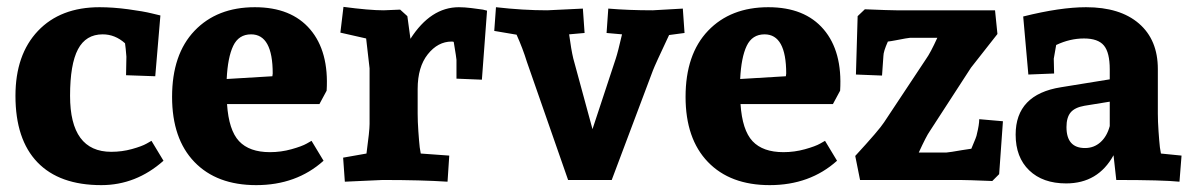

<svg xmlns="http://www.w3.org/2000/svg" viewBox="-20 -524 3472 559"><path d="M270 -503Q309 -503 353.5 -497Q398 -491 422 -485L447 -479L432 -302L347 -305L348 -359Q346 -385 344 -398Q315 -424 279 -424Q230 -424 207 -380.5Q184 -337 184 -245Q184 -82 304 -82Q335 -82 364 -90Q393 -98 407 -106L421 -114L456 -56Q376 15 275 15Q153 15 89 -51.5Q25 -118 25 -245Q25 -365 90.5 -434Q156 -503 270 -503Z M722 -503Q828 -503 883 -438.5Q938 -374 931 -260L910 -221H641Q646 -145 676 -113Q706 -81 766 -81Q798 -81 828.5 -89.5Q859 -98 873 -106L887 -114L922 -56Q843 15 726 15Q611 15 546 -52.5Q481 -120 481 -242Q481 -366 546.5 -434.5Q612 -503 722 -503ZM711 -424Q675 -424 659 -390.5Q643 -357 640 -294L773 -302Q774 -308 774 -310Q774 -424 711 -424Z M1166 -477 1175 -411Q1234 -503 1316 -503Q1332 -503 1352.5 -500.5Q1373 -498 1386 -496L1398 -493L1383 -292L1309 -295V-350Q1309 -354 1301 -402Q1299 -403 1295 -403Q1255 -403 1225.5 -366Q1196 -329 1196 -265V-193Q1196 -171 1198 -142Q1200 -113 1202 -95L1205 -77L1288 -71L1283 5Q1207 0 1094 0L984 5L979 -65L1047 -77Q1056 -143 1056 -163V-325L1046 -412L971 -429L980 -504Q1055 -494 1097 -494L1145 -496Z M1973 -428 1928 -422Q1887 -335 1881 -319L1761 0H1634Q1522 -322 1514 -344Q1502 -383 1484 -423L1419 -434L1424 -503Q1503 -494 1573 -494L1677 -499L1682 -428L1637 -424Q1643 -379 1649 -354L1705 -148L1773 -354Q1779 -372 1791 -424L1746 -428L1751 -499Q1810 -494 1880 -494L1968 -499Z M2217 -503Q2323 -503 2378 -438.5Q2433 -374 2426 -260L2405 -221H2136Q2141 -145 2171 -113Q2201 -81 2261 -81Q2293 -81 2323.5 -89.5Q2354 -98 2368 -106L2382 -114L2417 -56Q2338 15 2221 15Q2106 15 2041 -52.5Q1976 -120 1976 -242Q1976 -366 2041.5 -434.5Q2107 -503 2217 -503ZM2206 -424Q2170 -424 2154 -390.5Q2138 -357 2135 -294L2268 -302Q2269 -308 2269 -310Q2269 -424 2206 -424Z M2477 -477 2498 -497Q2570 -494 2590 -494H2877L2884 -425L2807 -327L2687 -142Q2677 -128 2655 -80H2736Q2739 -80 2751.5 -82Q2764 -84 2781.5 -87Q2799 -90 2808 -91Q2824 -128 2824 -133Q2831 -161 2831 -177L2900 -171L2889 -17L2869 3Q2795 0 2775 0H2484L2470 -70Q2540 -146 2554 -168L2676 -352Q2689 -370 2709 -414H2630Q2627 -414 2616 -412Q2605 -410 2589.5 -407Q2574 -404 2565 -403Q2552 -374 2552 -361L2548 -304L2472 -307Z M3230 0 3222 -72Q3177 10 3084 10Q3016 10 2976.5 -28Q2937 -66 2937 -132Q2937 -249 3069 -270L3211 -293V-322Q3211 -371 3194 -391.5Q3177 -412 3136 -412Q3095 -412 3055 -393L3048 -353L3049 -310L2974 -307L2959 -476Q3067 -503 3142 -503Q3241 -503 3296 -455.5Q3351 -408 3351 -323V-193Q3351 -171 3353 -142Q3355 -113 3357 -95L3360 -77L3420 -71L3414 5Q3365 0 3230 0ZM3211 -228 3137 -216Q3109 -211 3097 -196.5Q3085 -182 3085 -154Q3085 -93 3139 -93Q3165 -93 3184 -110Q3203 -127 3211 -157Z"/></svg>

Font: Andada
Style: Bold
Weight: 700
Designer: Carolina Giovagnoli
Foundry: Carolina Giovagnoli
Version: Version 1.003